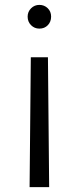

<svg xmlns="http://www.w3.org/2000/svg" viewBox="-20 -556 322 785"><path d="M106 -322H176L181 209H101ZM141 -536Q161 -536 175 -522.5Q189 -509 189 -488Q189 -467 175.5 -453Q162 -439 141 -439Q121 -439 107 -453Q93 -467 93 -488Q93 -508 107 -522Q121 -536 141 -536Z"/></svg>

Font: Evergrow Sans 
Style: Regular
Weight: 400
Foundry: 10Web
Version: Version 1.000